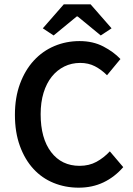

<svg xmlns="http://www.w3.org/2000/svg" viewBox="-20 -856 616 888"><path d="M344 12Q282 12 228 -10Q174 -32 134.5 -75Q95 -118 72 -181Q49 -244 49 -325Q49 -405 72.5 -468.5Q96 -532 136.5 -576Q177 -620 231.5 -643Q286 -666 348 -666Q410 -666 458 -641Q506 -616 537 -583L475 -508Q449 -534 419 -549.5Q389 -565 351 -565Q311 -565 277.5 -548.5Q244 -532 219.5 -501.5Q195 -471 181.5 -427Q168 -383 168 -328Q168 -216 216.5 -152.5Q265 -89 348 -89Q392 -89 426 -107.5Q460 -126 488 -156L550 -83Q510 -37 458.5 -12.5Q407 12 344 12ZM178 -725 275 -836H399L496 -725L446 -692L339 -780H335L228 -692Z"/></svg>

Font: Giro Semibold
Style: Regular
Weight: 600
Designer: Paul D. Hunt
Foundry: Adobe Systems Incorporated
Version: Version 1.000;PS 1.0;hotconv 1.0.88;makeotf.lib2.5.647800